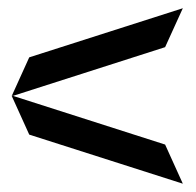

<svg xmlns="http://www.w3.org/2000/svg" viewBox="-20 -600 477 467"><path d="M424.7 -580 381.6 -485.3 11.6 -366.8 381.6 -248.4 424.7 -153.2 51.1 -272.6 8.9 -365.8H7.9L8.4 -366.8L7.9 -367.9L8.9 -367.4L51.1 -460.5ZM11.6 -366.8 8.9 -367.4 8.4 -366.8 8.9 -365.8Z"/></svg>

Font: MM Bagan
Style: Regular
Weight: 400
Designer: Khon Soe Zaw Thu
Version: Version 1.00 July 10, 2016, initial release